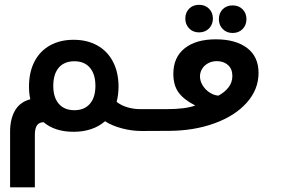

<svg xmlns="http://www.w3.org/2000/svg" viewBox="-20 -558 1240 818"><path d="M427.5 -41.5Q402.5 -19.5 368.5 -8Q334.5 3.5 293.5 3.5Q214 3.5 165.5 -37.5Q147 -37 137.8 -24.2Q128.5 -11.5 128.5 16.5V240H23V3Q23 -51 44 -87.2Q65 -123.5 109 -135Q103.5 -161 103.5 -189Q103.5 -250 126.5 -295Q149.5 -340 192.5 -364.2Q235.5 -388.5 293.5 -388.5Q351.5 -388.5 394.8 -364.2Q438 -340 461.5 -294.8Q485 -249.5 485 -189Q485 -156 477 -124Q497.5 -108 524 -100.5Q550.5 -93 578.5 -93H602V0H581.5Q541.5 0 499 -11.2Q456.5 -22.5 427.5 -41.5ZM386.5 -192Q386.5 -242 363 -269.5Q339.5 -297 297 -297Q254 -297 230.5 -269.8Q207 -242.5 207 -192Q207 -143 230.5 -115.8Q254 -88.5 297 -88.5Q339.5 -88.5 363 -115.8Q386.5 -143 386.5 -192Z M598.5 -93H688.5Q770 -93 812 -108.5Q763.5 -133 741 -163.8Q718.5 -194.5 718.5 -243.5Q718.5 -313.5 766.5 -352Q814.5 -390.5 899.5 -390.5Q984 -390.5 1032.8 -353.5Q1081.5 -316.5 1081.5 -247.5Q1081.5 -176.5 1031 -120.2Q980.5 -64 893.5 -32.5Q806.5 -1 701 -0.5L598.5 0ZM910.5 -150.5Q937 -164.5 953.5 -185.8Q970 -207 970 -234.5Q970 -264 951.5 -280.8Q933 -297.5 904 -297.5Q883 -297.5 866.5 -288.5Q850 -279.5 841 -264.5Q832 -249.5 832 -232.5Q832 -213 843.2 -194.5Q854.5 -176 872.8 -164Q891 -152 910.5 -150.5ZM769.5 -479Q769.5 -504.5 785.8 -521Q802 -537.5 828 -537.5Q854 -537.5 870.5 -521Q887 -504.5 887 -479Q887 -453.5 870.5 -436.8Q854 -420 828 -420Q802.5 -420 786 -436.8Q769.5 -453.5 769.5 -479ZM912.5 -476.5Q912.5 -502 928.8 -518.5Q945 -535 971 -535Q997 -535 1013.5 -518.5Q1030 -502 1030 -476.5Q1030 -451 1013.5 -434.2Q997 -417.5 971 -417.5Q945.5 -417.5 929 -434.2Q912.5 -451 912.5 -476.5Z"/></svg>

Font: JuliaMono SemiBold
Style: Italic
Weight: 600
Italic angle: -9°
Monospace: yes
Designer: cormullion
Foundry: corm
Version: Version 0.056; ttfautohint (v1.8.4)